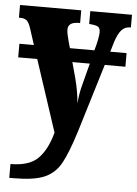

<svg xmlns="http://www.w3.org/2000/svg" viewBox="-57 -578 602 844"><g transform="rotate(5 244.0 -155.5)"><path d="M491 -536V-480H488Q465 -480 450 -463.5Q435 -447 423 -410L410 -366H482V-306H391L299 -4Q268 95 242 140.5Q216 186 170 205.5Q124 225 35 225H16V164Q98 164 137 125.5Q176 87 197 10L93 -306H9V-366H73L51 -434Q42 -463 31.5 -471.5Q21 -480 2 -480H-3V-536H267V-480H263Q237 -480 225.5 -471.5Q214 -463 214 -447Q214 -430 223 -398L232 -366H340L347 -392Q350 -404 353 -420Q356 -436 356 -447Q356 -465 346.5 -471Q337 -477 311 -479L307 -480V-536ZM325 -306H248L266 -240Q282 -180 286 -127Q290 -173 299 -206Z"/></g></svg>

Font: Noto Serif CondBlack
Style: Regular
Weight: 900
Width: 3
Designer: Monotype Design Team
Foundry: Monotype Imaging Inc.
Version: Version 1.001